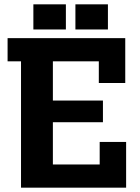

<svg xmlns="http://www.w3.org/2000/svg" viewBox="-20 -866 646 886"><path d="M436 -583H224V-402H455V-302H224V-107H440V-211H562V0H77V-583H15V-690H558V-483H436ZM134 -846H284V-730H134ZM328 -846H478V-730H328Z"/></svg>

Font: Mozilla Headline BETA
Style: Bold
Weight: 700
Designer: Studio DRAMA
Foundry: Studio DRAMA
Version: Version 0.100